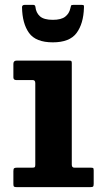

<svg xmlns="http://www.w3.org/2000/svg" viewBox="-20 -769 422 789"><path d="M197 -595Q127 -595 99.2 -633.8Q71.5 -672.5 70.5 -739.5Q70.5 -749 82 -749H116.5Q124.5 -749 125.5 -741Q128 -716.5 144.2 -702Q160.5 -687.5 197 -687.5Q231.5 -687.5 248 -700.5Q264.5 -713.5 269 -734.5Q271 -741.5 271.8 -745.2Q272.5 -749 281.5 -749H315Q323 -749 324.2 -746.8Q325.5 -744.5 325 -737Q323 -671.5 294.5 -633.2Q266 -595 197 -595ZM114.5 -440H47Q35 -440 35 -451V-506.5Q35 -520 48.5 -520H264Q270.5 -520 272.8 -518.2Q275 -516.5 275 -510V-92.5Q275 -80 285.5 -80H352Q360 -80 362.5 -78.5Q365 -77 365 -69V-14Q365 -5 362.5 -2.5Q360 0 351 0H49Q40.5 0 37.8 -2Q35 -4 35 -12.5V-65.5Q35 -75 38 -77.5Q41 -80 50 -80H113Q121 -80 123 -82.2Q125 -84.5 125 -92.5V-427.5Q125 -440 114.5 -440Z"/></svg>

Font: Besley*
Style: Bold
Weight: 700
Designer: Owen Earl
Foundry: indestructible type*
Version: Version 2.000; ttfautohint (v1.8.3)